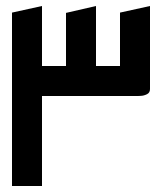

<svg xmlns="http://www.w3.org/2000/svg" viewBox="-20 -620 540 640"><path d="M20 0V-578L120 -600V-400H200V-577L300 -600V-400H380V-578L480 -600V-323Q480 -311 470 -306Q460 -301 450 -300.5Q440 -300 440 -300H120V0Z"/></svg>

Font: Reem Kufi Ink
Style: Regular
Weight: 400
Designer: Khaled Hosny
Version: Version 1.7